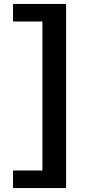

<svg xmlns="http://www.w3.org/2000/svg" viewBox="-20 -731 429 973"><path d="M315 222H195V-711H315ZM315 222H46V133H315ZM315 -622H46V-711H315Z"/></svg>

Font: Ysabeau SC ExtraBold
Style: Regular
Weight: 800
Designer: Christian Thalmann (Catharsis Fonts)
Version: Version 2.001;gftools[0.9.30]; featfreeze: smcp